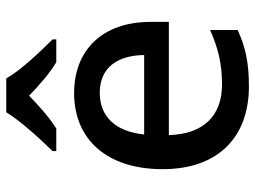

<svg xmlns="http://www.w3.org/2000/svg" viewBox="-121 -685 816 614"><g transform="rotate(-90 287.0 -378.0)"><path d="M343 -766H235C208 -721 148 -656 111 -618V-606H183C218 -628 252 -658 288 -693C324 -658 360 -627 395 -606H468V-618C431 -655 368 -721 343 -766ZM296 -549C150 -549 53 -446 53 -266C53 -83 161 10 317 10C394 10 444 -1 498 -26V-114C441 -89 392 -76 324 -76C222 -76 165 -137 162 -246H524V-305C524 -455 437 -549 296 -549ZM297 -467C379 -467 417 -409 418 -325H164C173 -415 220 -467 297 -467Z"/></g></svg>

Font: Noto Sans Cherokee Medium
Style: Regular
Weight: 500
Designer: Monotype Design Team
Foundry: Monotype Imaging Inc.
Version: Version 2.001